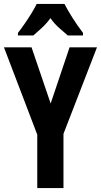

<svg xmlns="http://www.w3.org/2000/svg" viewBox="-20 -1047 512 974"><path d="M237 -522 333 -807H472L302 -368V-93H169V-364L0 -807H140ZM307 -1027Q324 -994 348.5 -955.5Q373 -917 401 -880V-867H324Q307 -882 281.5 -904Q256 -926 236 -955Q215 -926 189.5 -903Q164 -880 149 -867H71V-880Q86 -899 105 -926.5Q124 -954 140.5 -981Q157 -1008 166 -1027Z"/></svg>

Font: Noto Sans Kannada UI ExtraCondensed
Style: Bold
Weight: 700
Width: 2
Designer: Jelle Bosma - Monotype Design Team
Foundry: Monotype Imaging Inc.
Version: Version 2.005; ttfautohint (v1.8.4.7-5d5b)